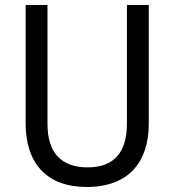

<svg xmlns="http://www.w3.org/2000/svg" viewBox="-20 -734 694 764"><path d="M572 -242V-714H485V-241C485 -132 437 -68 329 -68C223 -68 169 -127 169 -240V-714H82V-243C82 -84 166 10 325 10C492 10 572 -89 572 -242Z"/></svg>

Font: Noto Sans Myanmar UI SemiCondensed
Style: Regular
Weight: 400
Width: 4
Designer: Monotype Design Team
Foundry: Monotype Imaging Inc.
Version: Version 2.103